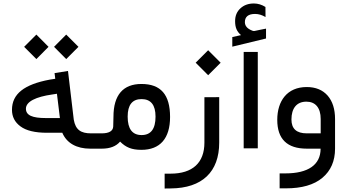

<svg xmlns="http://www.w3.org/2000/svg" viewBox="-20 -854 1994 1103"><path d="M360.4 -514.6 430.7 -585 360.4 -655.3 290.5 -585ZM189 -514.6 258.8 -585 189 -655.3 118.7 -585ZM520 0C528.3 0 532.2 -14.2 532.2 -43V-48.3C532.2 -74.7 528.3 -87.9 520 -87.9H502.9C444.8 -87.9 414.1 -107.9 403.8 -166.5L370.6 -446.3L293.5 -434.1L297.4 -401.4L265.6 -396.5C119.1 -369.1 48.8 -314.5 48.8 -223.1C48.8 -183.6 64.9 -151.9 97.7 -127.9C130.4 -103.5 181.2 -91.3 250.5 -91.3H337.9C363.3 -31.2 420.9 0 497.6 0ZM243.2 -175.8C167 -175.8 128.9 -190.9 128.9 -229.5C128.9 -270.5 187 -297.9 278.8 -311L307.1 -315.4L324.2 -175.8Z M515.1 -87.9C506.8 -87.9 502.9 -74.2 502.9 -47.4V-42C502.9 -14.2 506.8 0 515.1 0H564.9C612.3 0 647 -13.7 669.9 -40.5C703.1 -7.3 736.3 6.8 792.5 6.8C899.9 6.8 957 -59.1 957 -182.1C957 -311 903.3 -371.6 792.5 -371.6C688.5 -371.6 631.8 -309.6 631.8 -183.1C631.8 -160.6 631.3 -142.1 630.4 -127C628.9 -101.1 606.4 -87.9 564 -87.9ZM713.4 -184.1C713.4 -251 739.7 -284.7 793 -284.7C846.7 -284.7 873.5 -251 873.5 -184.1C873.5 -113.3 846.7 -78.1 793.5 -78.1C740.2 -78.1 713.4 -113.3 713.4 -184.1Z M1175.8 -421.9 1247.6 -493.7 1175.8 -565.4 1104 -493.7ZM925.8 143.6V229L960.9 228.5C1142.1 227.1 1239.3 132.8 1239.3 -34.7V-295.9L1154.3 -295.4V-34.7C1154.3 81.1 1086.4 143.6 960 143.6Z M1379.9 -2H1460.9V-555.7H1379.9ZM1314.5 -641.1V-585.9L1508.3 -632.8V-689.5C1502.9 -688.5 1493.2 -686.5 1478 -683.6C1462.9 -680.2 1451.7 -677.7 1443.4 -676.3C1441.9 -676.3 1441.9 -675.8 1439.5 -675.8C1436 -675.8 1433.6 -676.3 1429.7 -677.7C1398.9 -689.9 1387.7 -705.1 1386.7 -726.1C1386.7 -757.8 1406.2 -773.9 1445.3 -773.9C1465.3 -773.9 1485.4 -768.1 1505.4 -755.9L1504.9 -814C1483.9 -827.1 1461.9 -834 1438.5 -834C1407.2 -834 1381.3 -824.7 1361.3 -806.2C1340.8 -787.6 1330.6 -763.2 1330.6 -732.4C1330.6 -695.8 1340.8 -672.4 1364.7 -652.3Z M1904.8 -169.9C1904.8 -227.1 1890.6 -272 1862.3 -304.7C1833.5 -337.4 1793.5 -354 1742.2 -354C1629.4 -354 1572.8 -273.9 1572.8 -165.5C1572.8 -55.2 1629.4 0 1742.7 0H1821.8V1C1821.3 92.8 1750.5 142.1 1619.6 142.1H1586.4V228H1622.6C1713.9 228 1783.7 208 1832 167.5C1880.4 127 1904.8 70.8 1904.8 0ZM1654.3 -167.5C1654.3 -231.9 1684.1 -270 1740.2 -270C1791.5 -270 1822.3 -235.4 1822.3 -170.4V-87.9H1742.2C1683.6 -87.9 1654.3 -114.3 1654.3 -167.5Z"/></svg>

Font: Shabnam
Style: Regular
Weight: 400
Foundry: DejaVu fonts team - Redesigned by Saber Rastikerdar - Based on Vazir font
Version: Version 5.0.1